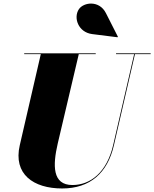

<svg xmlns="http://www.w3.org/2000/svg" viewBox="-20 -1052 873 1087"><path d="M502 -859 645.5 -841 647.5 -844 579.5 -978C542 -1052 454 -1039.5 427 -1000.5C394 -952.5 422.5 -869 502 -859ZM117 -750V-745.5H211L92 -230C54 -66 169 15 332 15C490 15 589 -73 625 -230L744 -745.5H833V-750H637V-745.5H739.5L620.5 -230C585 -77 492.5 -4.5 390 -4.5C276 -4.5 278 -115 307 -240L426 -745.5H522V-750Z"/></svg>

Font: Bodoni* 36pt Fatface
Style: Italic
Weight: 900
Italic angle: -13°
Version: Version 2.3